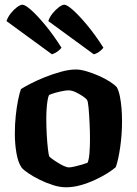

<svg xmlns="http://www.w3.org/2000/svg" viewBox="-20 -795 581 815"><path d="M260 0Q234 0 204.2 -9.5Q174.5 -19 147 -32.8Q119.5 -46.5 99.5 -60.2Q79.5 -74 72.5 -82.5Q57 -104 50 -144Q43 -184 43 -228.5Q43 -267 46.8 -303Q50.5 -339 56.5 -369Q62.5 -399 69 -417Q83 -426 110 -440Q137 -454 170.8 -467.5Q204.5 -481 239.2 -490.5Q274 -500 302.5 -500Q321.5 -500 347 -492.5Q372.5 -485 398.8 -473.5Q425 -462 445.8 -448.8Q466.5 -435.5 476 -424.5Q484 -410 488.8 -386.5Q493.5 -363 495.8 -335.5Q498 -308 498 -280.5Q498 -224 490.2 -170.2Q482.5 -116.5 471.5 -85.5Q459.5 -74.5 436.5 -60Q413.5 -45.5 384 -31.8Q354.5 -18 322.5 -9Q290.5 0 260 0ZM272.5 -84.5Q280.5 -84.5 296.2 -88Q312 -91.5 327.8 -96.2Q343.5 -101 351.5 -104Q357.5 -116.5 359.8 -145.2Q362 -174 362 -205Q362 -236.5 360.2 -272.8Q358.5 -309 356 -337Q353.5 -365 349.5 -370.5Q346 -376.5 332.2 -386Q318.5 -395.5 301.8 -403.5Q285 -411.5 270.5 -411.5Q260.5 -411.5 244.2 -408.2Q228 -405 212.5 -400.5Q197 -396 188 -391.5Q184.5 -384.5 181.8 -368.2Q179 -352 177.8 -331.8Q176.5 -311.5 176.5 -290.5Q176.5 -257 178.5 -222.2Q180.5 -187.5 183.5 -162.2Q186.5 -137 189 -131Q191.5 -128 201.5 -120.5Q211.5 -113 224.8 -104.8Q238 -96.5 251 -90.5Q264 -84.5 272.5 -84.5ZM200.5 -564.5 7.5 -705.5Q13.5 -723 26 -738.8Q38.5 -754.5 52.5 -764.8Q66.5 -775 75 -775Q87 -775 112.8 -752Q138.5 -729 172.5 -688Q206.5 -647 241 -592.5Q236.5 -586 225.5 -577.5Q214.5 -569 200.5 -564.5ZM378 -564.5 185 -705.5Q190.5 -722.5 203.2 -738.2Q216 -754 230 -764.5Q244 -775 253 -775Q264.5 -775 290.8 -751.5Q317 -728 351 -687Q385 -646 419 -592.5Q414 -585.5 402.5 -576.5Q391 -567.5 378 -564.5Z"/></svg>

Font: Texturina Medium
Style: Regular
Weight: 500
Designer: Guillermo Torres Carreño
Foundry: Omnibus-Type
Version: Version 1.003